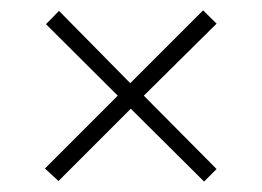

<svg xmlns="http://www.w3.org/2000/svg" viewBox="-20 -451 500 367"><path d="M65.9 -128.9 205.1 -268.1 67.9 -404.8 92.8 -430.2 229 -292 368.2 -431.2 394 -405.8 254.9 -268.1 394 -127.9 370.1 -104 230 -243.2 91.8 -105Z"/></svg>

Font: Unna Light
Style: Regular
Weight: 300
Designer: Jorge de Buen Unna
Foundry: Omnibus-Type
Version: Version 2.007;PS 002.007;hotconv 1.0.88;makeotf.lib2.5.64775